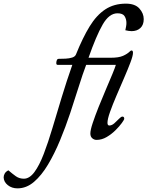

<svg xmlns="http://www.w3.org/2000/svg" viewBox="-231 -755 809 1054"><path d="M242 -399Q223 -349 201.5 -280Q180 -211 154.5 -134.5Q129 -58 98.5 15.5Q68 89 32.5 148.5Q-3 208 -44.5 243.5Q-86 279 -135 279Q-166 279 -188 261.5Q-210 244 -211 219Q-211 208 -205 197.5Q-199 187 -185 180Q-163 199 -144 212.5Q-125 226 -100 226Q-69 226 -42 189.5Q-15 153 9 90.5Q33 28 57 -52.5Q81 -133 108 -222Q135 -311 166 -399H85Q78 -399 78 -409Q78 -417 81 -424.5Q84 -432 91 -432Q109 -432 129 -433Q149 -434 165 -439Q181 -444 186 -456Q223 -548 261 -610Q299 -672 347 -703.5Q395 -735 460 -735Q510 -735 534 -708.5Q558 -682 558 -650Q558 -618 539.5 -601Q521 -584 491 -584Q483 -584 474.5 -585.5Q466 -587 457 -589Q459 -599 461 -609Q463 -619 463 -629Q463 -650 453 -666Q443 -682 414 -682Q368 -682 332.5 -620Q297 -558 255 -438H377Q421 -438 444.5 -448.5Q468 -459 481 -472Q487 -478 491 -478Q499 -478 499 -465Q499 -449 485 -412Q471 -375 450 -326.5Q429 -278 408 -229Q387 -180 373 -140.5Q359 -101 359 -81Q359 -66 369 -66Q383 -66 397 -78.5Q411 -91 422.5 -103Q434 -115 441 -115Q451 -115 451 -103Q451 -98 438 -80Q425 -62 403.5 -40.5Q382 -19 355 -3Q328 13 299 13Q286 13 275.5 4Q265 -5 265 -22Q265 -41 278 -80Q291 -119 310.5 -168Q330 -217 350.5 -264.5Q371 -312 386 -348.5Q401 -385 405 -399Z"/></svg>

Font: Sedan
Style: Italic
Weight: 400
Italic angle: -13.8°
Designer: Sebastian Salazar
Foundry: Sebastian Salazar
Version: Version 1.100; ttfautohint (v1.8.4.7-5d5b)